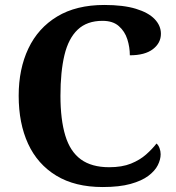

<svg xmlns="http://www.w3.org/2000/svg" viewBox="-20 -744 709 774"><path d="M394.1 10Q282.3 10 206.8 -36Q131.2 -82 93.2 -164.5Q55.3 -247 55.3 -358Q55.3 -466 94.4 -548.5Q133.5 -631 210.5 -677.5Q287.5 -724 400.6 -724Q477.3 -724 527.8 -708.6Q578.3 -693.3 603.5 -666.9Q628.7 -640.5 628.7 -607.9Q628.7 -570.7 596.5 -545.9Q564.2 -521.1 503.4 -521.1Q503.4 -553.9 493.3 -585.7Q483.2 -617.5 459.1 -638.7Q435.1 -660 393.4 -660Q330.6 -660 293.3 -624.6Q256 -589.3 239.8 -521.9Q223.7 -454.5 223.7 -358Q223.7 -262 243.2 -197.6Q262.6 -133.2 306 -101.5Q349.4 -69.9 420.1 -69.9Q472 -69.9 508 -84.5Q544 -99.1 569 -121.3Q593.9 -143.4 610.9 -165.4Q618.4 -159.2 623 -147.1Q627.6 -135 627.6 -122.3Q627.6 -101 616.1 -78Q604.5 -55 577.9 -35Q551.4 -15.1 506.2 -2.5Q461.1 10 394.1 10Z"/></svg>

Font: Noto Serif Hebrew
Style: Regular
Weight: 400
Designer: Monotype Design Team
Foundry: Monotype Imaging Inc.
Version: Version 2.003